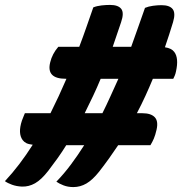

<svg xmlns="http://www.w3.org/2000/svg" viewBox="-77 -740 740 780"><path d="M24 -280H128Q145 -314 161.5 -349.5Q178 -385 193 -420H190Q110 -420 127 -487Q135 -521 160 -550H245Q261 -592 275 -632.5Q289 -673 302 -710Q317 -716 335.5 -718Q354 -720 370 -720Q403 -720 415.5 -704Q428 -688 415 -650Q407 -627 398.5 -601.5Q390 -576 381 -550H456Q471 -592 485 -631.5Q499 -671 512 -708Q526 -714 544.5 -716.5Q563 -719 579 -719Q612 -719 624.5 -703Q637 -687 626 -650Q619 -626 610.5 -600.5Q602 -575 593 -548Q620 -544 631 -529Q650 -504 638 -450Q636 -440 633 -433Q630 -426 627 -420H544Q530 -386 514 -351Q498 -316 479 -280H502Q536 -280 551.5 -264Q567 -248 559 -213Q554 -191 548 -177Q542 -163 534 -150H403Q385 -123 366 -96.5Q347 -70 326 -43Q299 -9 274 5.5Q249 20 221 20Q199 20 181 13Q163 6 152 -2Q183 -34 211 -71.5Q239 -109 265 -150H192Q176 -124 157.5 -98Q139 -72 119 -46Q91 -10 65.5 4.5Q40 19 12 18Q-10 17 -28 10.5Q-46 4 -57 -4Q-27 -36 1.5 -73.5Q30 -111 56 -152Q39 -154 30 -158.5Q21 -163 15 -171Q-5 -198 12 -250Q16 -261 19.5 -269Q23 -277 24 -280ZM267 -280H339Q356 -314 372 -349.5Q388 -385 404 -420H332Q318 -386 301.5 -351Q285 -316 267 -280Z"/></svg>

Font: Recursive Mn Csl St XBd
Style: Italic
Weight: 800
Italic angle: -15°
Monospace: yes
Version: Version 1.079;hotconv 1.0.112;makeotfexe 2.5.65598; ttfautoh